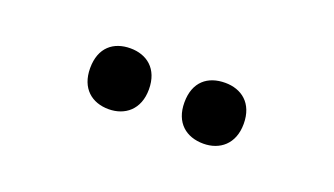

<svg xmlns="http://www.w3.org/2000/svg" viewBox="-29 -859 619 356"><g transform="rotate(20 280.5 -681.0)"><path d="M129 -681C129 -641 154 -621 187 -621C219 -621 245 -641 245 -681C245 -722 219 -741 187 -741C154 -741 129 -722 129 -681ZM315 -681C315 -641 340 -621 374 -621C406 -621 432 -641 432 -681C432 -722 406 -741 374 -741C340 -741 315 -722 315 -681Z"/></g></svg>

Font: Noto Sans Devanagari UI SemiCondensed SemiBold
Style: Regular
Weight: 600
Width: 4
Designer: Jelle Bosma - Monotype Design Team
Foundry: Monotype Imaging Inc.
Version: Version 2.004